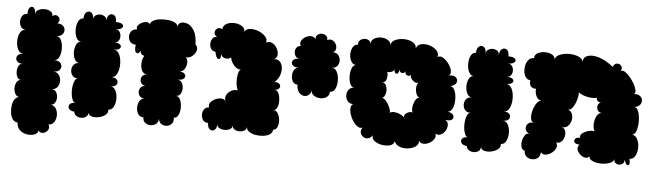

<svg xmlns="http://www.w3.org/2000/svg" viewBox="-46 -772 3665 1076"><g transform="rotate(5 1786.0 -234.0)"><path d="M72 65Q55 65 44.5 50.5Q34 36 31 14.5Q28 -7 31 -28Q34 -49 44.5 -63.5Q55 -78 72 -78Q55 -78 46.5 -92.5Q38 -107 38 -126Q38 -145 46.5 -159.5Q55 -174 72 -174Q57 -174 49.5 -187.5Q42 -201 42 -219.5Q42 -238 49.5 -251.5Q57 -265 72 -265Q46 -265 37.5 -279Q29 -293 37.5 -307Q46 -321 72 -321Q51 -321 40.5 -341.5Q30 -362 30 -389Q30 -416 40.5 -436Q51 -456 72 -456Q54 -457 45 -470.5Q36 -484 36.5 -502Q37 -520 46.5 -533Q56 -546 74 -546Q74 -574 85 -583.5Q96 -593 106.5 -583.5Q117 -574 117 -546Q117 -564 132 -572.5Q147 -581 166.5 -581Q186 -581 200.5 -572.5Q215 -564 215 -546Q229 -557 241 -551Q253 -545 256 -532Q259 -519 245 -508Q267 -508 278 -497.5Q289 -487 289 -472.5Q289 -458 278 -447.5Q267 -437 245 -437Q264 -437 273.5 -416.5Q283 -396 283 -369Q283 -342 273.5 -321.5Q264 -301 245 -301Q275 -301 284.5 -285Q294 -269 284.5 -253Q275 -237 245 -237Q267 -237 278 -222Q289 -207 289 -187.5Q289 -168 278 -153Q267 -138 245 -138Q263 -138 271.5 -124.5Q280 -111 280 -94Q280 -77 271.5 -63.5Q263 -50 245 -50Q266 -50 277 -33.5Q288 -17 288 5Q288 27 277 44Q266 61 245 61Q253 73 249.5 84.5Q246 96 235.5 103.5Q225 111 212.5 111Q200 111 192 99Q192 115 174 122.5Q156 130 132.5 127Q109 124 91 109Q73 94 72 65Z M383 -23Q358 -26 351.5 -39Q345 -52 354.5 -63Q364 -74 389 -71Q377 -71 370 -85Q363 -99 360.5 -119.5Q358 -140 360.5 -161Q363 -182 370 -196Q377 -210 389 -210Q367 -210 356.5 -223Q346 -236 346 -253.5Q346 -271 356.5 -284Q367 -297 389 -297Q371 -297 361.5 -315Q352 -333 352 -357Q352 -381 361.5 -399Q371 -417 389 -417Q370 -417 360.5 -436.5Q351 -456 351 -482.5Q351 -509 360.5 -528.5Q370 -548 389 -548Q390 -576 404 -585Q418 -594 431 -584Q444 -574 443 -546Q443 -562 454.5 -570Q466 -578 480.5 -578Q495 -578 506.5 -570Q518 -562 518 -546Q519 -573 533 -581.5Q547 -590 560 -580.5Q573 -571 572 -544Q600 -544 609.5 -534Q619 -524 609.5 -514Q600 -504 572 -504Q588 -504 596 -492.5Q604 -481 604 -466Q604 -451 596 -440Q588 -429 572 -429Q599 -429 607.5 -419Q616 -409 607.5 -399Q599 -389 572 -389Q590 -389 600.5 -373.5Q611 -358 614.5 -334.5Q618 -311 614.5 -288Q611 -265 600.5 -249.5Q590 -234 572 -234Q598 -234 606.5 -221Q615 -208 606.5 -195Q598 -182 572 -182Q592 -182 602 -162Q612 -142 612 -116.5Q612 -91 602 -71Q592 -51 572 -51Q576 -35 561.5 -22.5Q547 -10 525 -5Q503 0 484.5 -4.5Q466 -9 463 -25Q463 -9 452 -1Q441 7 426 7.5Q411 8 398.5 0.5Q386 -7 383 -23Z M1027 -458Q1043 -443 1037 -423.5Q1031 -404 1014 -391Q997 -378 979 -382Q991 -370 990 -350.5Q989 -331 979 -315.5Q969 -300 951 -300Q976 -297 983 -285Q990 -273 980 -262.5Q970 -252 942 -252Q960 -252 968.5 -238.5Q977 -225 977 -206.5Q977 -188 968.5 -174.5Q960 -161 942 -161Q959 -161 967.5 -142.5Q976 -124 976 -99.5Q976 -75 967.5 -56.5Q959 -38 942 -38Q945 -17 934.5 -4.5Q924 8 907.5 10.5Q891 13 877 4.5Q863 -4 859 -25Q859 -5 846 5Q833 15 815.5 15Q798 15 785 5Q772 -5 772 -25Q752 -25 742 -40.5Q732 -56 732 -77Q732 -98 741.5 -114Q751 -130 771 -130Q752 -130 742.5 -141Q733 -152 733 -166Q733 -180 742.5 -191Q752 -202 771 -202Q755 -202 746.5 -211.5Q738 -221 738 -234Q738 -247 746.5 -256.5Q755 -266 771 -266Q750 -268 741.5 -286.5Q733 -305 734.5 -328.5Q736 -352 747 -369Q726 -372 724 -395Q713 -374 700.5 -382.5Q688 -391 694 -427Q673 -427 662.5 -440Q652 -453 652 -470Q652 -487 662.5 -500Q673 -513 694 -513Q688 -524 696 -535Q704 -546 717.5 -552.5Q731 -559 744.5 -558.5Q758 -558 763 -546Q763 -560 779 -569Q795 -578 818 -580.5Q841 -583 864 -580.5Q887 -578 902.5 -569Q918 -560 918 -546Q918 -564 934 -571Q950 -578 971.5 -570Q993 -562 1009.5 -535.5Q1026 -509 1027 -458Z M1487 -287Q1509 -287 1516.5 -276.5Q1524 -266 1517 -255Q1510 -244 1489 -243Q1505 -244 1513 -227Q1521 -210 1522 -187Q1523 -164 1515.5 -146.5Q1508 -129 1493 -129Q1509 -130 1519 -114.5Q1529 -99 1531 -77Q1533 -55 1526 -38Q1519 -21 1502 -19Q1501 -2 1486 7.5Q1471 17 1449 19.5Q1427 22 1405 18Q1383 14 1368.5 3Q1354 -8 1355 -25Q1355 -9 1343 -1.5Q1331 6 1315 6Q1299 6 1287 -1.5Q1275 -9 1275 -25Q1275 -10 1262 -2.5Q1249 5 1231.5 5Q1214 5 1201 -2.5Q1188 -10 1188 -25Q1188 1 1175 10Q1162 19 1149 10Q1136 1 1136 -25Q1117 -25 1107.5 -38Q1098 -51 1097.5 -68Q1097 -85 1106 -98.5Q1115 -112 1134 -113Q1128 -128 1137.5 -140.5Q1147 -153 1164 -161Q1181 -169 1197.5 -168.5Q1214 -168 1223 -156Q1214 -174 1223.5 -191Q1233 -208 1251 -217Q1269 -226 1286 -221Q1278 -237 1275.5 -261.5Q1273 -286 1277 -308.5Q1281 -331 1292 -340Q1279 -338 1266 -347.5Q1253 -357 1243.5 -372.5Q1234 -388 1233 -403Q1220 -391 1200.5 -394.5Q1181 -398 1175 -417Q1177 -386 1163 -387.5Q1149 -389 1142 -427Q1125 -428 1117 -440.5Q1109 -453 1109.5 -469.5Q1110 -486 1118.5 -498.5Q1127 -511 1144 -510Q1127 -520 1128 -534.5Q1129 -549 1141 -557Q1153 -565 1170 -556Q1171 -577 1190 -587Q1209 -597 1233.5 -596Q1258 -595 1276.5 -583.5Q1295 -572 1294 -551Q1301 -569 1323.5 -571Q1346 -573 1371 -563.5Q1396 -554 1411.5 -537Q1427 -520 1420 -502Q1437 -512 1453.5 -504Q1470 -496 1480.5 -478.5Q1491 -461 1491 -442.5Q1491 -424 1474 -414Q1494 -416 1506 -403.5Q1518 -391 1520.5 -370.5Q1523 -350 1515 -327Q1507 -304 1487 -287Z M1616 -283Q1598 -283 1589.5 -297.5Q1581 -312 1581 -330.5Q1581 -349 1589.5 -363.5Q1598 -378 1616 -378Q1588 -378 1578.5 -391Q1569 -404 1578.5 -416.5Q1588 -429 1616 -429Q1601 -429 1593 -440Q1585 -451 1585 -465Q1585 -479 1593 -489.5Q1601 -500 1616 -500Q1607 -515 1614.5 -529Q1622 -543 1637.5 -552Q1653 -561 1669 -560.5Q1685 -560 1694 -546Q1694 -563 1704 -571Q1714 -579 1727.5 -579Q1741 -579 1751 -571Q1761 -563 1761 -546Q1775 -554 1788 -548.5Q1801 -543 1808.5 -530Q1816 -517 1814.5 -503Q1813 -489 1799 -481Q1819 -481 1829.5 -467.5Q1840 -454 1840 -437Q1840 -420 1829.5 -407Q1819 -394 1799 -394Q1819 -394 1829 -374Q1839 -354 1839.5 -327Q1840 -300 1830.5 -279.5Q1821 -259 1801 -259Q1800 -237 1783.5 -227Q1767 -217 1746.5 -218.5Q1726 -220 1711 -231.5Q1696 -243 1698 -265Q1698 -243 1685.5 -232.5Q1673 -222 1657.5 -223.5Q1642 -225 1629.5 -239.5Q1617 -254 1616 -283Z M2187 -15Q2184 4 2163 10Q2142 16 2117 12Q2092 8 2075 -5Q2058 -18 2061 -38Q2051 -21 2036.5 -18Q2022 -15 2010 -22.5Q1998 -30 1993.5 -44Q1989 -58 2000 -75Q1987 -69 1973 -78Q1959 -87 1947 -104.5Q1935 -122 1928.5 -142.5Q1922 -163 1923.5 -179.5Q1925 -196 1937 -202Q1916 -201 1905 -215Q1894 -229 1893.5 -247Q1893 -265 1903.5 -279Q1914 -293 1935 -294Q1919 -294 1911 -313Q1903 -332 1903 -357Q1903 -382 1911 -401.5Q1919 -421 1935 -421Q1916 -421 1906 -438.5Q1896 -456 1896 -478.5Q1896 -501 1906 -518.5Q1916 -536 1935 -536Q1933 -551 1942.5 -560Q1952 -569 1965.5 -571Q1979 -573 1990.5 -567Q2002 -561 2004 -546Q2004 -566 2021 -576.5Q2038 -587 2060 -587Q2082 -587 2099 -576.5Q2116 -566 2116 -546Q2116 -564 2130.5 -574Q2145 -584 2166.5 -587.5Q2188 -591 2209.5 -587Q2231 -583 2245 -572Q2259 -561 2259 -543Q2265 -564 2287.5 -569Q2310 -574 2334.5 -566.5Q2359 -559 2375 -542.5Q2391 -526 2384 -505Q2397 -515 2414.5 -505Q2432 -495 2446.5 -476Q2461 -457 2465.5 -437Q2470 -417 2457 -408Q2485 -413 2497.5 -400.5Q2510 -388 2503.5 -371.5Q2497 -355 2469 -349Q2483 -349 2491.5 -334.5Q2500 -320 2503 -298.5Q2506 -277 2503 -256Q2500 -235 2491 -220.5Q2482 -206 2468 -206Q2495 -201 2501 -187Q2507 -173 2496 -163.5Q2485 -154 2458 -159Q2474 -150 2475 -132.5Q2476 -115 2466.5 -99Q2457 -83 2441.5 -75.5Q2426 -68 2409 -77Q2417 -63 2408 -48Q2399 -33 2382 -23.5Q2365 -14 2347.5 -14.5Q2330 -15 2322 -30Q2325 -9 2307 3.5Q2289 16 2263.5 19Q2238 22 2216 13.5Q2194 5 2187 -15ZM2228 -151Q2224 -162 2231.5 -170.5Q2239 -179 2250.5 -183Q2262 -187 2272 -184Q2266 -197 2269 -217Q2272 -237 2281.5 -253.5Q2291 -270 2304 -270Q2292 -273 2285.5 -289Q2279 -305 2280 -323.5Q2281 -342 2290 -352Q2273 -348 2258 -362.5Q2243 -377 2244 -393Q2234 -382 2222 -389Q2210 -396 2213 -415Q2211 -403 2202.5 -400Q2194 -397 2186 -402.5Q2178 -408 2178 -421Q2178 -402 2171 -395.5Q2164 -389 2157 -395.5Q2150 -402 2150 -421Q2151 -408 2138 -402Q2125 -396 2111 -398Q2118 -380 2112 -358.5Q2106 -337 2087 -337Q2101 -337 2108 -325.5Q2115 -314 2116 -298.5Q2117 -283 2111.5 -269Q2106 -255 2095 -251Q2106 -250 2118.5 -235Q2131 -220 2139 -201.5Q2147 -183 2145 -171Q2158 -181 2185 -174.5Q2212 -168 2228 -151Z M2591 -23Q2566 -26 2559.5 -39Q2553 -52 2562.5 -63Q2572 -74 2597 -71Q2585 -71 2578 -85Q2571 -99 2568.5 -119.5Q2566 -140 2568.5 -161Q2571 -182 2578 -196Q2585 -210 2597 -210Q2575 -210 2564.5 -223Q2554 -236 2554 -253.5Q2554 -271 2564.5 -284Q2575 -297 2597 -297Q2579 -297 2569.5 -315Q2560 -333 2560 -357Q2560 -381 2569.5 -399Q2579 -417 2597 -417Q2578 -417 2568.5 -436.5Q2559 -456 2559 -482.5Q2559 -509 2568.5 -528.5Q2578 -548 2597 -548Q2598 -576 2612 -585Q2626 -594 2639 -584Q2652 -574 2651 -546Q2651 -562 2662.5 -570Q2674 -578 2688.5 -578Q2703 -578 2714.5 -570Q2726 -562 2726 -546Q2727 -573 2741 -581.5Q2755 -590 2768 -580.5Q2781 -571 2780 -544Q2808 -544 2817.5 -534Q2827 -524 2817.5 -514Q2808 -504 2780 -504Q2796 -504 2804 -492.5Q2812 -481 2812 -466Q2812 -451 2804 -440Q2796 -429 2780 -429Q2807 -429 2815.5 -419Q2824 -409 2815.5 -399Q2807 -389 2780 -389Q2798 -389 2808.5 -373.5Q2819 -358 2822.5 -334.5Q2826 -311 2822.5 -288Q2819 -265 2808.5 -249.5Q2798 -234 2780 -234Q2806 -234 2814.5 -221Q2823 -208 2814.5 -195Q2806 -182 2780 -182Q2800 -182 2810 -162Q2820 -142 2820 -116.5Q2820 -91 2810 -71Q2800 -51 2780 -51Q2784 -35 2769.5 -22.5Q2755 -10 2733 -5Q2711 0 2692.5 -4.5Q2674 -9 2671 -25Q2671 -9 2660 -1Q2649 7 2634 7.5Q2619 8 2606.5 0.5Q2594 -7 2591 -23Z M3367 -536Q3375 -555 3389.5 -556.5Q3404 -558 3413.5 -547Q3423 -536 3415 -517Q3425 -523 3438.5 -514.5Q3452 -506 3466.5 -489Q3481 -472 3492 -452.5Q3503 -433 3506 -417Q3509 -401 3499 -395Q3522 -397 3534 -387Q3546 -377 3547 -363Q3548 -349 3538 -337Q3528 -325 3506 -323Q3520 -323 3528 -307Q3536 -291 3538.5 -268Q3541 -245 3538.5 -222Q3536 -199 3528 -183Q3520 -167 3506 -167Q3527 -167 3538 -146.5Q3549 -126 3549 -99Q3549 -72 3538 -51.5Q3527 -31 3506 -31Q3514 2 3501 5Q3488 8 3480 -25Q3480 -4 3465 3Q3450 10 3435.5 3Q3421 -4 3421 -25Q3421 -11 3407 -3Q3393 5 3372 8Q3351 11 3330.5 8Q3310 5 3296 -3Q3282 -11 3282 -25Q3270 -13 3255 -16.5Q3240 -20 3227.5 -32Q3215 -44 3211.5 -59Q3208 -74 3220 -86Q3199 -86 3192 -95.5Q3185 -105 3192 -115Q3199 -125 3220 -125Q3216 -139 3229 -149.5Q3242 -160 3261 -165.5Q3280 -171 3297 -168Q3288 -186 3289.5 -211.5Q3291 -237 3302.5 -256Q3314 -275 3333 -273Q3314 -273 3306 -285.5Q3298 -298 3301.5 -312.5Q3305 -327 3319 -332Q3306 -332 3299 -339.5Q3292 -347 3295 -356Q3273 -350 3242 -356Q3211 -362 3191 -377Q3192 -356 3184 -331Q3176 -306 3163 -289Q3150 -272 3135 -277Q3156 -271 3162.5 -253.5Q3169 -236 3164 -216Q3159 -196 3145 -183.5Q3131 -171 3110 -176Q3127 -172 3132.5 -156.5Q3138 -141 3133.5 -123Q3129 -105 3117 -94Q3105 -83 3088 -87Q3099 -73 3092.5 -56.5Q3086 -40 3070 -28Q3054 -16 3036.5 -13.5Q3019 -11 3008 -25Q3008 -3 2994.5 8Q2981 19 2963 19Q2945 19 2931 8Q2917 -3 2917 -25Q2902 -28 2897.5 -44.5Q2893 -61 2897 -80Q2901 -99 2911.5 -112.5Q2922 -126 2937 -122Q2915 -129 2912 -146.5Q2909 -164 2921 -177Q2933 -190 2956 -183Q2940 -188 2937 -207Q2934 -226 2939.5 -249Q2945 -272 2956.5 -290.5Q2968 -309 2983 -313Q2965 -316 2956 -336.5Q2947 -357 2950 -377Q2935 -374 2922.5 -385.5Q2910 -397 2914 -421Q2893 -423 2883.5 -442.5Q2874 -462 2876 -487Q2878 -512 2890.5 -530Q2903 -548 2924 -546Q2924 -566 2941.5 -575.5Q2959 -585 2982 -585Q3005 -585 3022.5 -575.5Q3040 -566 3040 -546Q3040 -563 3056 -572.5Q3072 -582 3095 -585.5Q3118 -589 3141 -585.5Q3164 -582 3180 -572.5Q3196 -563 3196 -546Q3196 -575 3221.5 -584.5Q3247 -594 3286.5 -582Q3326 -570 3367 -536Z"/></g></svg>

Font: Rubik Bubbles
Style: Regular
Weight: 400
Designer: Hubert and Fischer, NaN
Foundry: Hubert and Fischer, NaN
Version: Version 2.200